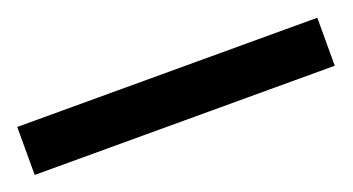

<svg xmlns="http://www.w3.org/2000/svg" viewBox="-27 -939 518 282"><g transform="rotate(-20 231.5 -797.5)"><path d="M466 -760H-3V-835H466Z"/></g></svg>

Font: Noto Sans Lao UI Cond Med
Style: Regular
Weight: 500
Width: 3
Designer: Monotype Design Team
Foundry: Monotype Imaging Inc.
Version: Version 2.000; ttfautohint (v1.8.4.7-5d5b)